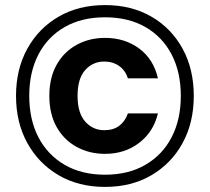

<svg xmlns="http://www.w3.org/2000/svg" viewBox="-20 -729 825 755"><path d="M393 6Q289 6 210.5 -40Q132 -86 87.5 -166.5Q43 -247 43 -352Q43 -457 87.5 -537.5Q132 -618 210.5 -663.5Q289 -709 393 -709Q497 -709 575.5 -663.5Q654 -618 698 -537.5Q742 -457 742 -352Q742 -247 698 -166.5Q654 -86 575.5 -40Q497 6 393 6ZM393 -42Q485 -42 552 -81Q619 -120 655 -189.5Q691 -259 691 -352Q691 -445 655 -514.5Q619 -584 552 -622.5Q485 -661 393 -661Q301 -661 234 -622.5Q167 -584 131 -514.5Q95 -445 95 -352Q95 -259 131 -189.5Q167 -120 234 -81Q301 -42 393 -42ZM393 -124Q331 -124 281 -151.5Q231 -179 202.5 -230Q174 -281 174 -352Q174 -423 202.5 -474Q231 -525 281 -552.5Q331 -580 393 -580Q471 -580 527.5 -538Q584 -496 601 -421H483Q473 -452 448.5 -469.5Q424 -487 390 -487Q345 -487 315 -453.5Q285 -420 285 -352Q285 -285 315 -251Q345 -217 390 -217Q426 -217 449 -234.5Q472 -252 483 -283H601Q584 -211 527.5 -167.5Q471 -124 393 -124Z"/></svg>

Font: DM Sans
Style: Bold
Weight: 700
Designer: Colophon Foundry, Jonny Pinhorn
Foundry: Colophon Foundry
Version: Version 4.004; ttfautohint (v1.8.4.7-5d5b)